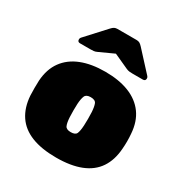

<svg xmlns="http://www.w3.org/2000/svg" viewBox="-178 -901 998 1047"><g transform="rotate(30 321.0 -377.5)"><path d="M321 10Q229 10 166 -15Q103 -40 69.5 -90Q36 -140 31 -213Q30 -236 30 -260.5Q30 -285 31 -307Q36 -381 72 -430.5Q108 -480 171 -505Q234 -530 321 -530Q408 -530 471 -505Q534 -480 570 -430.5Q606 -381 611 -307Q613 -285 613 -260.5Q613 -236 611 -213Q606 -140 572.5 -90Q539 -40 476 -15Q413 10 321 10ZM321 -150Q350 -150 357 -166.5Q364 -183 366 -218Q367 -233 367 -260Q367 -287 366 -302Q364 -335 357 -352.5Q350 -370 321 -370Q293 -370 285.5 -352.5Q278 -335 276 -302Q275 -287 275 -260Q275 -233 276 -218Q278 -183 285.5 -166.5Q293 -150 321 -150ZM123 -595Q107 -595 107 -611Q107 -619 112 -624L224 -746Q234 -757 242 -761Q250 -765 261 -765H381Q392 -765 400 -761Q408 -757 418 -746L530 -624Q535 -619 535 -611Q535 -595 519 -595H453Q443 -595 433.5 -596Q424 -597 413 -602L321 -644L229 -602Q219 -597 209 -596Q199 -595 189 -595Z"/></g></svg>

Font: Rubik Light Black
Style: Regular
Weight: 900
Version: Version 2.104